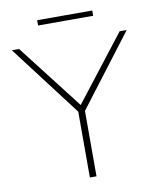

<svg xmlns="http://www.w3.org/2000/svg" viewBox="-90 -898 799 968"><g transform="rotate(-10 309.0 -413.5)"><path d="M291 0H325V-335L603 -700H567L309 -368L52 -700H15L291 -337ZM167 -800H449V-827H167Z"/></g></svg>

Font: Chess Sans ExtraLight
Style: Regular
Weight: 275
Designer: Wolf Bōese
Foundry: Wolf Bōese
Version: Version 7.223;Glyphs 3.3 (3306)